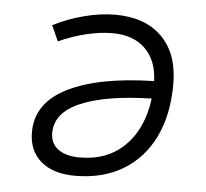

<svg xmlns="http://www.w3.org/2000/svg" viewBox="-44 -573 674 629"><g transform="rotate(5 293.0 -258.5)"><path d="M306.6 -466.3Q266.1 -466.3 220 -455.1Q173.8 -443.8 130.4 -423.8L107.4 -475.1Q154.8 -499.5 208.5 -513.4Q262.2 -527.3 311 -527.3Q409.2 -527.3 464.4 -472.2Q519.5 -417 519.5 -317.9Q519.5 -216.3 483.9 -143.1Q448.2 -69.8 382.1 -30Q315.9 9.8 224.6 9.8Q152.8 9.8 112.3 -24.7Q71.8 -59.1 71.8 -120.6Q71.8 -216.8 173.3 -267.3Q274.9 -317.9 456.1 -321.8Q453.6 -390.1 414.3 -428.2Q375 -466.3 306.6 -466.3ZM453.1 -264.2Q301.3 -260.3 219.7 -225.1Q138.2 -189.9 138.2 -123.5Q138.2 -89.4 163.6 -70.3Q189 -51.3 234.9 -51.3Q325.7 -51.3 383.1 -107.9Q440.4 -164.6 453.1 -264.2Z"/></g></svg>

Font: Cascadia Mono Light
Style: Italic
Weight: 300
Italic angle: -10°
Monospace: yes
Designer: Aaron Bell
Foundry: Saja Typeworks
Version: Version 2404.023; ttfautohint (v1.8.4)